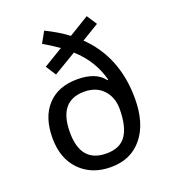

<svg xmlns="http://www.w3.org/2000/svg" viewBox="-140 -872 881 987"><g transform="rotate(-20 300.0 -378.5)"><path d="M434.1 -416 438 -418Q409.7 -528.3 319.8 -608.9L194.8 -534.2L159.2 -589.8L265.1 -653.8Q214.4 -688.5 181.2 -707L214.8 -767.1Q284.7 -732.9 335 -694.8L445.8 -762.2L481.9 -707L387.2 -649.9Q534.2 -507.8 534.2 -279.8Q534.2 -144.5 471.4 -67.4Q408.7 9.8 298.8 9.8Q194.8 9.8 130.4 -55.4Q65.9 -120.6 65.9 -232.9Q65.9 -347.2 124.8 -410.6Q183.6 -474.1 288.1 -474.1Q391.1 -474.1 434.1 -416ZM299.8 -401.9Q160.2 -401.9 160.2 -230Q160.2 -64 300.8 -64Q376 -64 408.9 -112.5Q441.9 -161.1 441.9 -256.8Q441.9 -319.8 404.1 -360.8Q366.2 -401.9 299.8 -401.9Z"/></g></svg>

Font: Droid Sans Mono
Style: Regular
Weight: 400
Monospace: yes
Foundry: Ascender Corporation
Version: Version 1.00 build 112